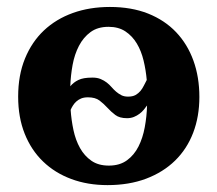

<svg xmlns="http://www.w3.org/2000/svg" viewBox="-20 -520 624 552"><path d="M402.8 -216.8Q398.9 -211.4 393.6 -204.8Q388.2 -198.2 381.1 -192.9Q374 -187.5 365 -183.8Q356 -180.2 345.2 -180.2Q323.7 -180.2 311.5 -189.5Q299.3 -198.7 288.8 -210.2Q278.3 -221.7 266.1 -231Q253.9 -240.2 232.9 -240.2Q221.2 -240.2 213.1 -236.8Q205.1 -233.4 199.2 -228Q193.4 -222.7 189.5 -216.3Q185.5 -210 183.1 -204.1Q185.1 -174.8 191.2 -146Q197.3 -117.2 210 -94.5Q222.7 -71.8 242.7 -57.9Q262.7 -43.9 293 -43.9Q324.2 -43.9 345 -59.1Q365.7 -74.2 378.2 -98.9Q390.6 -123.5 396.2 -154.3Q401.9 -185.1 402.8 -216.8ZM401.9 -290Q399.4 -318.4 392.8 -345.9Q386.2 -373.5 373.3 -395Q360.4 -416.5 340.6 -429.7Q320.8 -442.9 292 -442.9Q260.7 -442.9 240.2 -427.7Q219.7 -412.6 207 -388.2Q194.3 -363.8 188.7 -333.3Q183.1 -302.7 182.1 -272Q187 -277.8 192.6 -282.2Q198.2 -286.6 205.3 -290Q212.4 -293.5 222.2 -295.2Q231.9 -296.9 246.1 -296.9Q259.8 -296.9 269.5 -292.7Q279.3 -288.6 286.9 -282.7Q294.4 -276.9 300.8 -269.5Q307.1 -262.2 314 -256.3Q320.8 -250.5 328.9 -246.3Q336.9 -242.2 348.1 -242.2Q361.3 -242.2 369.6 -246.8Q377.9 -251.5 383.8 -258.5Q389.6 -265.6 393.8 -274.2Q397.9 -282.7 401.9 -290ZM553.2 -241.2Q553.2 -185.1 535.4 -138.4Q517.6 -91.8 483.4 -58.3Q449.2 -24.9 400.1 -6.3Q351.1 12.2 289.1 12.2Q231.9 12.2 184.8 -5.4Q137.7 -22.9 103.8 -55.7Q69.8 -88.4 51 -135.5Q32.2 -182.6 32.2 -242.2Q32.2 -303.7 51.8 -351.6Q71.3 -399.4 106.2 -432.4Q141.1 -465.3 189.5 -482.7Q237.8 -500 295.9 -500Q357.9 -500 405.8 -481Q453.6 -461.9 486.3 -427.5Q519 -393.1 536.1 -345.7Q553.2 -298.3 553.2 -241.2Z"/></svg>

Font: Charis SIL
Style: Bold
Weight: 700
Foundry: SIL International
Version: Version 4.112